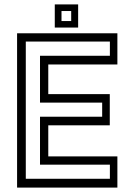

<svg xmlns="http://www.w3.org/2000/svg" viewBox="-20 -851 610 871"><path d="M57.5 0V-700H512.5V-558.5H199V-424H478V-282.5H199V-141.5H512.5V0ZM97 -40H478.5V-104H161.5V-321.5H443.5V-385.5H161.5V-598H478.5V-662.5H97ZM228.5 -726V-831H334.5V-726ZM259 -755.5H303V-801H259Z"/></svg>

Font: Tourney
Style: Regular
Weight: 400
Designer: Tyler Finck
Foundry: Etcetera Type Co
Version: Version 1.015